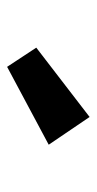

<svg xmlns="http://www.w3.org/2000/svg" viewBox="114 -959 272 540"><g transform="rotate(90 250.0 -689.0)"><path d="M168 -573 114 -655 309 -805 387 -690Z"/></g></svg>

Font: Lexend Deca ExtraBold
Style: Regular
Weight: 800
Designer: Bonnie Shaver-Troup, Thomas Jockin
Foundry: Lexend
Version: Version 1.008; ttfautohint (v1.8.4.7-5d5b)